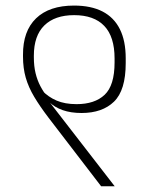

<svg xmlns="http://www.w3.org/2000/svg" viewBox="-20 -652 524 672"><path d="M60.5 -460V-454Q60.5 -413.5 70.2 -379.8Q80 -346 99.8 -313Q119.5 -280 149.5 -240.5L334 0H381.5L152 -296.5L148 -309.5Q132.5 -329.5 121.5 -350.2Q110.5 -371 104.5 -395.8Q98.5 -420.5 98.5 -451.5V-457Q98.5 -527 135.2 -563Q172 -599 239.5 -599Q309 -599 345 -561.2Q381 -523.5 381 -447.5V-433.5Q381 -353 346.2 -320.2Q311.5 -287.5 248 -287.5Q207 -287.5 178 -300Q149 -312.5 127.5 -335L146.5 -291.5L151.5 -295.5Q171 -276.5 199.5 -266.5Q228 -256.5 265.5 -256.5Q338 -256.5 379 -296.2Q420 -336 420 -431V-448Q420 -509 399.5 -550Q379 -591 338.8 -611.8Q298.5 -632.5 239 -632.5Q152.5 -632.5 106.2 -587.8Q60 -543 60.5 -460Z"/></svg>

Font: Anek Devanagari ExtraLight
Style: Regular
Weight: 250
Designer: Kailash Malviya (Devanagari) & Yesha Goshar (Latin)
Foundry: Ek Type
Version: Version 1.003